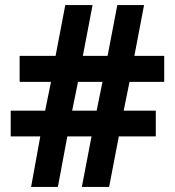

<svg xmlns="http://www.w3.org/2000/svg" viewBox="-20 -733 686 753"><path d="M488 -412 465 -299H591V-198H446L408 0H301L339 -198H244L207 0H102L138 -198H22V-299H157L180 -412H57V-514H198L236 -713H343L305 -514H402L440 -713H545L507 -514H624V-412ZM263 -299H359L382 -412H286Z"/></svg>

Font: Noto Sans Hanifi Rohingya
Style: Regular
Weight: 400
Designer: Monotype Design Team and DaltonMaag
Foundry: Google LLC
Version: Version 2.101